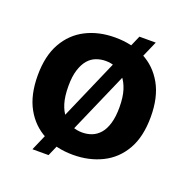

<svg xmlns="http://www.w3.org/2000/svg" viewBox="-115 -689 837 851"><g transform="rotate(20 303.0 -263.5)"><path d="M126 52 401 -579H478L202 52ZM303 14Q224 14 164 -17.5Q104 -49 70 -110.5Q36 -172 36 -264Q36 -356 70.5 -417Q105 -478 165 -508.5Q225 -539 302 -539Q381 -539 441 -508Q501 -477 535.5 -415.5Q570 -354 570 -262Q570 -168 535 -107Q500 -46 439 -16Q378 14 303 14ZM307 -93Q331 -93 352 -101Q373 -109 389.5 -127.5Q406 -146 415.5 -177.5Q425 -209 425 -254Q425 -302 414.5 -335Q404 -368 386.5 -388.5Q369 -409 346 -418Q323 -427 298 -427Q275 -427 253.5 -419Q232 -411 216 -392.5Q200 -374 190 -343Q180 -312 180 -266Q180 -218 190 -185Q200 -152 218 -131.5Q236 -111 259 -102Q282 -93 307 -93Z"/></g></svg>

Font: Bricolage Grotesque 48pt Condensed ExtraBold
Style: Bold
Weight: 700
Version: Version 1.000;gftools[0.9.30]